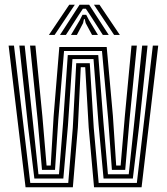

<svg xmlns="http://www.w3.org/2000/svg" viewBox="-20 -793 706 813"><path d="M88.2 0 16.5 -600H39.2L108.2 -18.5H269L288.2 -251L302.8 -525.5H360.2L377 -251.2L397.8 -18.5H559.5L627.2 -600H650L579.5 0H378.2L355.5 -253.8L340.8 -508.5H322L309.8 -254.5L288.5 0ZM125.5 -37 99 -256.2 61.8 -600H84.5L120.2 -267.8L142.8 -55.2H229.8L247.2 -274L267 -559.8H396L418 -275L437 -55.2H525.2L547.8 -268.5L582 -600H604.8L569 -257.8L542.5 -37H418.5L397.5 -264L376 -542.8H286.8L267.8 -262.8L248.2 -37ZM157.8 -73.8 139.8 -281.5 107.2 -600H130L159.5 -300.2L177.2 -92.2H194.8L207 -300.2L231.2 -594H431.8L458 -303L472 -92.2H490.8L508.8 -303L536.8 -600H559.5L528.2 -283L510.2 -73.8H453.8L438.2 -287.2L411.8 -577H251.2L226.8 -285.5L213 -73.8ZM187 -645 273.2 -773H296.8L211.2 -645ZM234 -645 317 -773H357.5L440.5 -645H415.5L363.2 -726.5L343.5 -756H331L311.2 -726.2L259 -645ZM280.5 -645 318 -707.8 329.2 -730.2H345.2L356.8 -707.8L394.8 -645H369.8L342.8 -695.2L339 -712H335.5L331.8 -695.2L305.5 -645ZM463.2 -645 377.8 -773H401.2L487.5 -645Z"/></svg>

Font: Big Shoulders Inline Text Thin
Style: Bold
Weight: 700
Version: Version 2.002